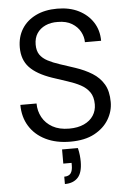

<svg xmlns="http://www.w3.org/2000/svg" viewBox="-62 -757 704 1040"><g transform="rotate(-5 290.0 -237.0)"><path d="M298 12Q221 12 164 -16Q107 -44 76 -94Q45 -144 45 -210H133Q133 -169 152 -134.5Q171 -100 207.5 -79.5Q244 -59 298 -59Q345 -59 378.5 -74.5Q412 -90 429.5 -117Q447 -144 447 -178Q447 -219 429 -244.5Q411 -270 381 -286Q351 -302 312 -314.5Q273 -327 229 -342Q147 -370 108 -411.5Q69 -453 69 -520Q69 -577 95.5 -620Q122 -663 171.5 -687.5Q221 -712 289 -712Q356 -712 405.5 -687Q455 -662 483 -618.5Q511 -575 511 -518H423Q423 -547 408 -575Q393 -603 362.5 -621.5Q332 -640 286 -640Q248 -641 218.5 -627.5Q189 -614 172.5 -589Q156 -564 156 -528Q156 -494 170.5 -473Q185 -452 212.5 -437.5Q240 -423 277 -411Q314 -399 359 -384Q410 -367 449.5 -342.5Q489 -318 511.5 -280Q534 -242 534 -183Q534 -133 507.5 -88.5Q481 -44 429 -16Q377 12 298 12ZM248 238V198Q273 198 283.5 183.5Q294 169 294 141V127H249V50H335Q340 70 342 89Q344 108 344 124Q344 184 319 211Q294 238 248 238Z"/></g></svg>

Font: DM Sans 16pt
Style: Regular
Weight: 400
Version: Version 4.004;gftools[0.9.30]